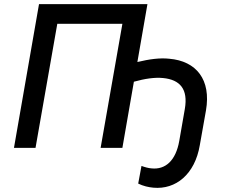

<svg xmlns="http://www.w3.org/2000/svg" viewBox="-20 -720 1109 935"><path d="M48 0H153L259 -604H576L470 0H576L632 -322C686 -337 733 -344 774 -340C856 -332 897 -287 880 -189L853 -34C836 63 785 107 718 100C703 99 685 94 669 88L653 174C677 186 704 192 727 194C836 204 929 129 953 -13L983 -182C1009 -332 936 -423 804 -434C759 -439 707 -432 649 -418L698 -700H170Z"/></svg>

Font: Fixel Display 20240404 Medium
Style: Italic
Weight: 500
Italic angle: -10°
Designer: AlfaBravo + MacPaw
Foundry: Kyrylo Tkachov, Marchela Mozhyna, Serhii Makarenko, Maria Weinstein, Zakhar Kryvoshyya
Version: Version 1.211;Glyphs 3.2 (3225)